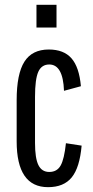

<svg xmlns="http://www.w3.org/2000/svg" viewBox="-20 -760 386 795"><path d="M179 15Q49 15 49 -175V-345Q49 -454 81 -504.5Q113 -555 182 -555Q244 -555 276 -518.5Q308 -482 315 -403L245 -384Q241 -493 184 -493Q152 -493 138.5 -462.5Q125 -432 125 -359V-168Q125 -105 139 -76.5Q153 -48 184 -48Q216 -48 231 -74.5Q246 -101 253 -167L318 -157Q310 -66 277 -25.5Q244 15 179 15ZM131 -646V-740H214V-646Z"/></svg>

Font: Pathway Gothic One
Style: Regular
Weight: 400
Version: Version 1.003; ttfautohint (v1.8.4.7-5d5b);gftools[0.9.26]